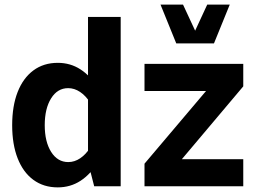

<svg xmlns="http://www.w3.org/2000/svg" viewBox="-20 -811 1114 836"><path d="M609.2 -414.7H877.1L609.2 -98.3V0H1039.2V-117.7H771.7L1039.2 -435V-532.8H609.2ZM505.5 -737.4H363.2V-104.9L390.1 0H505.5ZM33 -265.8Q33 -182.3 56.9 -121.5Q80.7 -60.7 125.3 -27.9Q169.9 4.9 231.4 4.9Q286.5 4.9 330.5 -23.7Q374.6 -52.2 409.1 -108.1L372 -167Q353.6 -138.4 329.1 -121.8Q304.6 -105.3 277.2 -105.3Q230.7 -105.3 202.7 -149.6Q174.8 -193.9 174.8 -265.9Q174.8 -338.4 202.6 -382.8Q230.3 -427.2 276.8 -427.2Q303.9 -427.2 328.6 -410.7Q353.3 -394.2 372 -364.8L409.1 -424.8Q374.6 -480.3 330.6 -508.8Q286.6 -537.4 231.6 -537.4Q170 -537.4 125.4 -504.4Q80.7 -471.3 56.9 -410.5Q33 -349.7 33 -265.8ZM678.9 -791 747.5 -621.9H911.6L980.4 -791H882.3L829.7 -677.4L776.9 -791Z"/></svg>

Font: Estedad VF
Style: Regular
Weight: 100
Designer: Amin Abedi
Version: Version 7.3